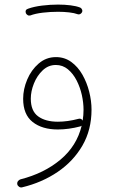

<svg xmlns="http://www.w3.org/2000/svg" viewBox="-20 -570 503 846"><path d="M93.8 -512.2Q89.4 -527.3 104 -531.7Q129.9 -541 165.5 -545.4Q201.2 -549.8 235.8 -549.8Q265.1 -549.8 290.5 -546.6Q315.9 -543.5 333.5 -536.6Q339.4 -533.7 341.8 -527.3Q344.2 -521 340.8 -515.1Q337.9 -510.3 332.8 -507.8Q327.6 -505.4 322.3 -507.3Q308.1 -512.7 284.9 -515.4Q261.7 -518.1 235.8 -518.1Q201.7 -518.1 168.7 -514.2Q135.7 -510.3 113.8 -502Q107.4 -500 101.8 -503.4Q96.2 -506.8 93.8 -512.2ZM226.6 -318.4Q264.6 -318.4 293.9 -297.1Q323.2 -275.9 343 -241.2Q362.8 -206.5 373 -166Q383.3 -125.5 383.3 -86.9Q383.3 2 343.3 71.3Q303.2 140.6 234.1 187.5Q165 234.4 77.6 255.4Q70.3 257.3 64 252.9Q57.6 248.5 56.2 242.2Q54.7 234.4 59.1 228.3Q63.5 222.2 70.3 220.2Q174.3 193.8 246.3 133.5Q318.4 73.2 339.8 -16.1Q337.4 -14.2 334.5 -13.2Q282.7 0.5 234.9 0.5Q165.5 0.5 123.8 -32.5Q82 -65.4 82 -134.8Q82 -177.2 99.9 -219.5Q117.7 -261.7 150.4 -290Q183.1 -318.4 226.6 -318.4ZM115.7 -135.3Q115.7 -81.1 147.9 -57.4Q180.2 -33.7 234.9 -33.7Q277.8 -33.7 325.7 -46.4Q337.9 -49.8 344.2 -38.6Q348.1 -62 348.1 -86.4Q348.1 -117.2 340.6 -151.4Q333 -185.5 317.6 -215.6Q302.2 -245.6 279.3 -264.6Q256.3 -283.7 226.1 -283.7Q192.9 -283.7 168 -260Q143.1 -236.3 129.4 -201.9Q115.7 -167.5 115.7 -135.3Z"/></svg>

Font: Mikhak-DS2-FD ExtraLight
Style: Regular
Weight: 200
Designer: Amin Abedi
Version: Version 3.2